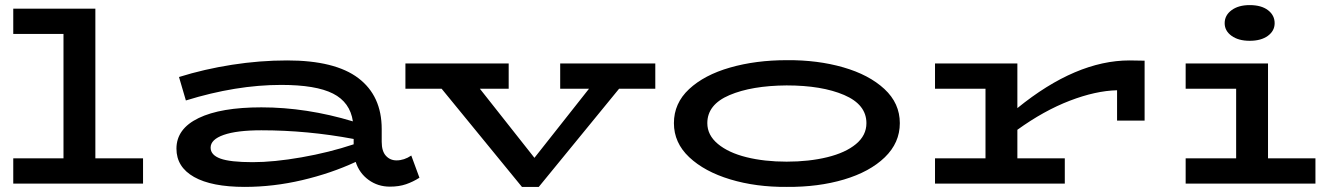

<svg xmlns="http://www.w3.org/2000/svg" viewBox="-20 -720 5226 753"><path d="M541 -99V0H32V-99H229V-587H32V-686H354V-99Z M1625 -23Q1600 -7 1572.5 2.5Q1545 12 1509 12Q1462 12 1425.5 -14.5Q1389 -41 1375 -85Q1278 -40 1165 -13.5Q1052 13 940 13Q810 13 741 -26Q672 -65 672 -137Q672 -215 759 -257Q846 -299 1005 -299Q1182 -299 1364 -244Q1353 -319 1286 -353Q1219 -387 1083 -387Q906 -387 709 -326L682 -418Q781 -449 890 -466Q999 -483 1106 -483Q1294 -483 1385.5 -413.5Q1477 -344 1477 -214V-164Q1477 -127 1493.5 -109Q1510 -91 1535 -91Q1565 -91 1593 -110ZM971 -84Q1054 -84 1162.5 -103Q1271 -122 1367 -154V-175Q1186 -209 1005 -209Q909 -209 857.5 -191Q806 -173 806 -141Q806 -112 844.5 -98Q883 -84 971 -84Z M2550 -372H2408L2093 13H2027L1712 -372H1570V-471H1975V-372H1862L2076 -101L2290 -372H2177V-471H2550Z M2623 -237Q2623 -315 2682.5 -370.5Q2742 -426 2843 -455Q2944 -484 3066 -484Q3186 -485 3287 -456Q3388 -427 3448.5 -371Q3509 -315 3509 -237Q3509 -160 3450 -103Q3391 -46 3290 -16Q3189 14 3066 13Q2945 14 2844 -16.5Q2743 -47 2683 -103.5Q2623 -160 2623 -237ZM3378 -237Q3378 -310 3290.5 -347.5Q3203 -385 3065 -385Q2928 -384 2841 -347Q2754 -310 2754 -237Q2754 -190 2795.5 -155.5Q2837 -121 2907.5 -103.5Q2978 -86 3065 -86Q3153 -86 3224.5 -103.5Q3296 -121 3337 -155Q3378 -189 3378 -237Z M4469 -482V-247H4361V-366Q4277 -364 4175.5 -325Q4074 -286 3970 -211V-99H4156V0H3647V-99H3845V-372H3647V-471H3970V-296Q4200 -483 4410 -483Z M4783 -629Q4783 -660 4810 -680Q4837 -700 4881 -700Q4927 -700 4953 -680Q4979 -660 4979 -629Q4979 -599 4952.5 -579.5Q4926 -560 4881 -560Q4837 -560 4810 -579.5Q4783 -599 4783 -629ZM5139 -99V0H4630V-99H4828V-372H4630V-471H4953V-99Z"/></svg>

Font: BioRhyme Expanded
Style: Bold
Weight: 700
Width: 7
Designer: Aoife Mooney
Foundry: Aoife Mooney Type
Version: Version 1.000